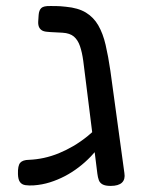

<svg xmlns="http://www.w3.org/2000/svg" viewBox="-20 -602 486 631"><path d="M343.5 9Q326.2 9 317.1 4Q308 -1 304.8 -10Q301.5 -19 300 -31L261.5 -339.2Q257.5 -374.2 253.6 -402.1Q249.8 -430 242.9 -450.2Q236 -470.5 222.9 -481.8Q209.8 -493 185.5 -494.5Q161.2 -496 145.2 -496.6Q129.2 -497.2 121 -500.5Q113 -504.2 109.1 -511.4Q105.2 -518.5 105.5 -530L107 -553Q108.2 -568.5 115.8 -575.6Q123.2 -582.8 146 -582.2Q150 -582.2 163.8 -582.1Q177.5 -582 196.5 -579.8Q236.5 -576.2 262.1 -560.8Q287.8 -545.2 303.1 -518.5Q318.5 -491.8 327.1 -454.5Q335.8 -417.2 342.8 -369.2L388.8 -33.2Q392.2 -12.8 380.9 -1.9Q369.5 9 343.5 9ZM91 7.2Q75.2 8.2 63.6 6.5Q52 4.8 45.8 -3.5Q39.5 -11.8 39 -30Q38.2 -57.5 46.4 -67Q54.5 -76.5 75.8 -76.8Q100 -77.8 124.5 -83.1Q149 -88.5 173 -98.2Q197 -108 220.8 -121.9Q244.5 -135.8 267.4 -154.2Q290.2 -172.8 312.2 -194.5L313.2 -128.8Q297 -107 278.2 -87.5Q259.5 -68 238.1 -51.8Q216.8 -35.5 193.1 -23.1Q169.5 -10.8 144.1 -2.8Q118.8 5.2 91 7.2Z"/></svg>

Font: Fredoka Light
Style: Regular
Weight: 300
Designer: Ben Nathan
Foundry: Milena B. Brandão, Ben Nathan
Version: Version 2.001